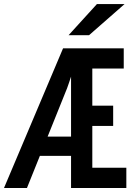

<svg xmlns="http://www.w3.org/2000/svg" viewBox="-20 -942 656 962"><path d="M0 0 296 -700H600V-598.5H442.5V-412.5H547V-311H442.5V-101.5H613V0H336V-558Q332.5 -546.5 326.5 -529.5Q320.5 -512.5 316.5 -501L115 0ZM160.5 -161 201.5 -257.5H352V-161ZM323.5 -765.5 465.5 -921.5H604L426 -765.5Z"/></svg>

Font: Overpass Mono SemiBold
Style: Regular
Weight: 600
Monospace: yes
Designer: Delve Withrington, Dave Bailey
Foundry: Delve Fonts LLC
Version: Version 4.000